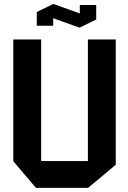

<svg xmlns="http://www.w3.org/2000/svg" viewBox="-20 -904 616 924"><path d="M403 0V-714H537V-111L404 0ZM153 0 44 -128V-129H403V0ZM44 -129V-714H178V-129ZM157 -780V-845L236 -851V-780ZM364 -801V-880H443V-811ZM359 -772 157 -845V-846L234 -884H240L443 -811V-810L365 -772Z"/></svg>

Font: Foldit SemiBold
Style: Regular
Weight: 600
Version: Version 1.003